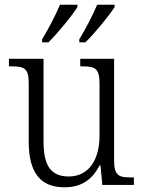

<svg xmlns="http://www.w3.org/2000/svg" viewBox="-20 -786 610 816"><path d="M317 -619V-606H343C384 -646 445 -721 467 -756V-766H393C374 -721 345 -665 317 -619ZM159 -619V-606H186C226 -646 288 -721 309 -756V-766H235C216 -721 187 -665 159 -619ZM254 10C323 10 371 -20 403 -83H407L415 0H549V-32H537C487 -32 465 -38 465 -103V-536H321V-504H329C384 -504 403 -497 403 -428V-210C403 -112 361 -36 272 -36C189 -36 165 -92 165 -186V-536H18V-504H28C82 -504 102 -497 102 -434V-185C102 -49 154 10 254 10Z"/></svg>

Font: Noto Serif Myanmar SemiCondensed Light
Style: Regular
Weight: 300
Width: 4
Designer: Ben Mitchell and the Monotype Design Team
Foundry: Monotype Imaging Inc.
Version: Version 2.106